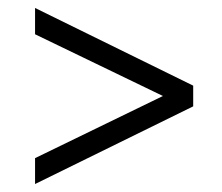

<svg xmlns="http://www.w3.org/2000/svg" viewBox="-20 -507 558 482"><path d="M68 -110 389 -266 68 -421V-487L465 -292V-240L68 -45Z"/></svg>

Font: Evergrow Sans
Style: Light
Weight: 300
Foundry: 10Web
Version: Version 1.000